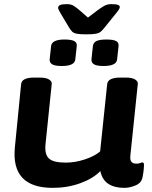

<svg xmlns="http://www.w3.org/2000/svg" viewBox="-20 -900 733 928"><path d="M235 8Q32 8 52 -189L82 -493Q85 -525 145 -525H173Q203 -525 217.5 -515.5Q232 -506 230 -494L200 -203Q195 -154 216.5 -134Q238 -114 298 -114Q343 -114 390 -129.5Q437 -145 464 -168L498 -493Q501 -525 561 -525H589Q619 -525 633.5 -515.5Q648 -506 646 -494L610 -147Q608 -126 615.5 -117.5Q623 -109 639 -109Q650 -109 657.5 -112Q665 -115 668 -115Q676 -115 676 -103Q676 -99 675 -84.5Q674 -70 669 -44Q664 -16 635.5 -4Q607 8 581 8Q533 8 503.5 -11.5Q474 -31 465 -73Q430 -37 368 -14.5Q306 8 235 8ZM481 -581Q448 -581 434.5 -589Q421 -597 422 -613L429 -677Q431 -694 446 -701.5Q461 -709 494 -709Q528 -709 541.5 -701.5Q555 -694 553 -677L546 -613Q543 -581 481 -581ZM279 -581Q246 -581 232.5 -589Q219 -597 220 -613L227 -677Q230 -709 292 -709Q325 -709 339 -701.5Q353 -694 351 -677L344 -613Q341 -581 279 -581ZM518 -880Q541 -880 550 -876.5Q559 -873 559 -866Q559 -862 555.5 -855.5Q552 -849 542 -837L484 -765Q475 -754 467 -747Q459 -740 443.5 -737Q428 -734 396 -734Q366 -734 351 -737Q336 -740 329 -747Q322 -754 315 -765L272 -837Q267 -846 264 -852Q261 -858 261 -863Q261 -871 270 -875.5Q279 -880 304 -880Q323 -880 336 -872Q349 -864 365 -850L405 -815L451 -850Q470 -864 484.5 -872Q499 -880 518 -880Z"/></svg>

Font: Asap Expanded Expanded Regular
Style: Bold Italic
Weight: 700
Width: 7
Italic angle: -6°
Designer: Pablo Cosgaya
Foundry: Omnibus-Type
Version: Version 3.001; ttfautohint (v1.8.4.7-5d5b)